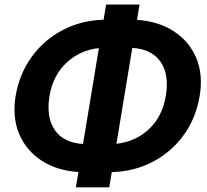

<svg xmlns="http://www.w3.org/2000/svg" viewBox="-20 -783 906 839"><path d="M311.5 35.6 322.8 -31.2Q228 -37.6 161.1 -81.5Q94.2 -125.5 63.7 -198Q33.2 -270.5 48.3 -363.8Q64.5 -459.5 117.7 -533.4Q170.9 -607.4 252 -650.6Q333 -693.8 432.6 -696.8L443.8 -763.2H589.8L578.6 -696.3Q672.9 -689.9 740 -646Q807.1 -602.1 837.6 -529.5Q868.2 -457 852.5 -363.8Q836.9 -268.1 783.7 -194.1Q730.5 -120.1 649.4 -76.9Q568.4 -33.7 468.3 -30.8L457.5 35.6ZM558.1 -573.7 488.8 -154.8Q572.3 -163.6 631.1 -219Q689.9 -274.4 704.6 -363.8Q720.2 -456.5 681.9 -512.5Q643.6 -568.4 558.1 -573.7ZM342.8 -153.8 412.1 -572.8Q329.1 -564 270.3 -508.5Q211.4 -453.1 196.3 -363.8Q181.2 -271 219.2 -215.1Q257.3 -159.2 342.8 -153.8Z"/></svg>

Font: Inter Display
Style: Bold Italic
Weight: 700
Italic angle: -9.39999°
Designer: Rasmus Andersson
Foundry: rsms
Version: Version 4.000;git-a52131595